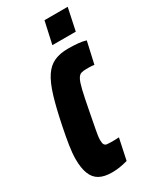

<svg xmlns="http://www.w3.org/2000/svg" viewBox="-177 -720 639 781"><g transform="rotate(-30 143.0 -329.0)"><path d="M106 8Q70 8 47.5 -4.5Q25 -17 14.5 -44Q4 -71 4 -112Q4 -140 9.5 -175.5Q15 -211 24 -255Q40 -334 55.5 -385Q71 -436 90.5 -465Q110 -494 137 -506Q164 -518 201 -518Q227 -518 248 -516Q269 -514 285 -509L262 -407Q251 -409 241 -409Q231 -409 225 -409Q210 -409 200.5 -406Q191 -403 183.5 -389.5Q176 -376 168.5 -344.5Q161 -313 150 -255Q141 -206 135 -176.5Q129 -147 129 -130Q129 -115 133 -109Q137 -103 144.5 -102Q152 -101 163 -101Q172 -101 181.5 -101Q191 -101 201 -102L180 -3Q158 3 140.5 5.5Q123 8 106 8ZM154 -562 177 -666H286L264 -562Z"/></g></svg>

Font: Saira UltraCondensed Black
Style: Italic
Weight: 900
Width: 1
Italic angle: -12°
Designer: Hector Gatti with collaboration of the Omnibus-Type team
Foundry: Omnibus-Type
Version: Version 1.101